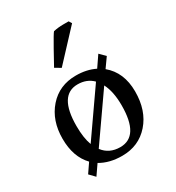

<svg xmlns="http://www.w3.org/2000/svg" viewBox="-173 -781 848 927"><g transform="rotate(-30 251.0 -317.5)"><path d="M98 -40Q42 -98 42 -199.5Q42 -301 99.5 -366.5Q157 -432 250 -432Q310 -432 356 -409L397 -469L427 -439L390 -387Q460 -329 460 -222.5Q460 -116 402 -50Q344 16 251 16Q181 16 130 -14L92 41L63 11ZM370 -197Q370 -274 345 -322L169 -70Q203 -25 264 -25Q370 -25 370 -197ZM131 -219Q131 -152 147 -110L320 -358Q287 -391 236 -391Q131 -391 131 -219ZM266 -670Q293 -676 320 -676Q347 -676 351 -676L361 -660L210 -498L178 -517Q188 -536 223 -598.5Q258 -661 266 -670Z"/></g></svg>

Font: Buenard
Style: Regular
Weight: 400
Designer: Gustavo Ibarra
Foundry: FontFuror
Version: Version 1.001 2011